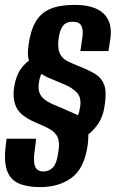

<svg xmlns="http://www.w3.org/2000/svg" viewBox="-23 -617 489 786"><path d="M141 149Q89 149 54 134Q19 119 5.5 80.5Q-8 42 1 -27L4 -49H125L120 -7Q114 30 117 50Q120 70 130 77.5Q140 85 155 85Q178 85 194 68Q210 51 216 4Q222 -34 213.5 -54Q205 -74 183 -87Q161 -100 124 -115Q89 -130 67.5 -148Q46 -166 38 -192.5Q30 -219 34 -255Q41 -304 61 -333Q81 -362 109.5 -378Q138 -394 170 -404L185 -365Q170 -352 155.5 -331.5Q141 -311 136 -277Q132 -249 141 -231.5Q150 -214 171.5 -201.5Q193 -189 227 -176Q256 -163 279.5 -153Q303 -143 317.5 -129Q332 -115 336.5 -90.5Q341 -66 336 -23Q322 73 270 111Q218 149 141 149ZM261 -28 231 -83Q259 -99 279 -118.5Q299 -138 305 -179Q311 -217 292 -237.5Q273 -258 240.5 -271.5Q208 -285 170 -301Q141 -316 121.5 -331Q102 -346 95 -370.5Q88 -395 94 -434Q102 -492 123 -528Q144 -564 182.5 -580.5Q221 -597 283 -597Q363 -597 400.5 -562Q438 -527 429 -459L421 -408H306L315 -469Q318 -497 309.5 -512.5Q301 -528 274 -528Q248 -528 235 -511.5Q222 -495 217 -460Q212 -420 221.5 -399Q231 -378 251.5 -367.5Q272 -357 300 -346Q341 -330 367 -314Q393 -298 403.5 -270Q414 -242 406 -189Q400 -141 378 -109Q356 -77 325.5 -57.5Q295 -38 261 -28Z"/></svg>

Font: Alumni Sans Thin
Style: Bold Italic
Weight: 700
Italic angle: -8°
Version: Version 1.016